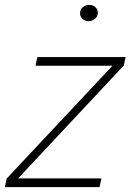

<svg xmlns="http://www.w3.org/2000/svg" viewBox="-25 -764 533 784"><path d="M46.5 -35.5H389L381.5 0H-5L2 -34.5L435.5 -497L437.5 -495.5H120L127.5 -531H488L480.5 -496.5L48 -34.5ZM337 -677.5Q322.5 -677.5 312.2 -686.5Q302 -695.5 302 -709.5Q302 -720 307 -727.8Q312 -735.5 320.8 -739.8Q329.5 -744 339.5 -744Q353.5 -744 364 -735Q374.5 -726 374.5 -712Q374.5 -702 369.2 -694.2Q364 -686.5 355.5 -682Q347 -677.5 337 -677.5Z"/></svg>

Font: Epilogue ExtraLight
Style: Italic
Weight: 250
Italic angle: -12°
Designer: Tyler Finck
Foundry: Etcetera Type Co
Version: Version 2.112